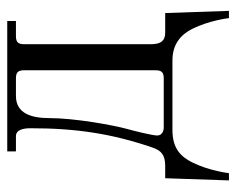

<svg xmlns="http://www.w3.org/2000/svg" viewBox="-81 -415 652 530"><g transform="rotate(-90 245.0 -150.0)"><path d="M12 156H32C32 156 38 102 62 54C77 25 98 0 151 0H343C390 0 415 25 430 54C454 102 460 156 460 156H480L474 -20H420C397 -20 389 -32 388 -56V-410C388 -426 394 -432 410 -432H452V-456H92V-432H134C152 -432 156 -411 156 -392C156 -266 141 -167 103 -56C95 -33 85 -20 52 -20H18ZM136 -42C136 -56 149 -107 154 -125C165 -165 184 -271 184 -340C184 -386 195 -432 245 -432H294C310 -432 316 -426 316 -410V-46C316 -30 310 -24 294 -24H158C148 -24 136 -29 136 -42Z"/></g></svg>

Font: Old Standard
Style: Regular
Weight: 400
Designer: Alexey Kryukov <alexios@thessalonica.org.ru>
Version: Version 2.0